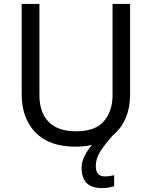

<svg xmlns="http://www.w3.org/2000/svg" viewBox="-20 -734 771 974"><path d="M466 107Q466 136 478 148.5Q490 161 511 161Q528 161 539.5 158.5Q551 156 559 155V211Q545 215 531 217.5Q517 220 497 220Q444 220 419 194Q394 168 394 117Q394 86 410 55.5Q426 25 447 1Q408 10 362 10Q229 10 159.5 -62.5Q90 -135 90 -254V-714H180V-251Q180 -164 226.5 -116Q273 -68 367 -68Q464 -68 507.5 -119.5Q551 -171 551 -252V-714H640V-252Q640 -189 618 -136Q596 -83 552 -47Q508 3 487 37.5Q466 72 466 107Z"/></svg>

Font: Noto Sans Chakma
Style: Regular
Weight: 400
Designer: Zachary Quinn Scheuren - Monotype Design Team
Foundry: Monotype Imaging Inc.
Version: Version 2.003; ttfautohint (v1.8.4.7-5d5b)